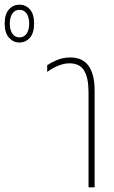

<svg xmlns="http://www.w3.org/2000/svg" viewBox="-182 -802 489 822"><path d="M197 0V-408Q197 -469 178 -500Q159 -531 115 -531Q93 -531 67 -520.5Q41 -510 20 -494V-523Q36 -534 62 -545Q88 -556 119 -556Q172 -556 197.5 -519.5Q223 -483 223 -417V0ZM-99 -620Q-125 -620 -143.5 -640.5Q-162 -661 -162 -701Q-162 -742 -143.5 -762Q-125 -782 -99 -782Q-72 -782 -54 -762Q-36 -742 -36 -701Q-36 -661 -54 -640.5Q-72 -620 -99 -620ZM-99 -642Q-79 -642 -68 -658Q-57 -674 -57 -701Q-57 -728 -68 -744Q-79 -760 -99 -760Q-118 -760 -129 -744Q-140 -728 -140 -701Q-140 -674 -129 -658Q-118 -642 -99 -642Z"/></svg>

Font: Noto Sans Thai ExtCond Thin
Style: Regular
Weight: 100
Width: 2
Designer: Monotype Design Team
Foundry: Monotype Imaging Inc.
Version: Version 2.002; ttfautohint (v1.8.4.7-5d5b)